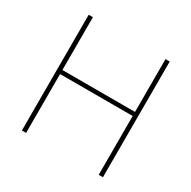

<svg xmlns="http://www.w3.org/2000/svg" viewBox="-159 -870 1023 1026"><g transform="rotate(30 353.0 -357.0)"><path d="M603 0H577V-363H129V0H103V-714H129V-388H577V-714H603Z"/></g></svg>

Font: Noto Sans Thai Thin
Style: Regular
Weight: 250
Designer: Monotype Design Team
Foundry: Monotype Imaging Inc.
Version: Version 2.001